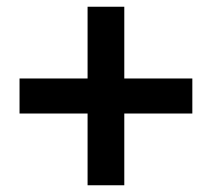

<svg xmlns="http://www.w3.org/2000/svg" viewBox="-20 -659 629 570"><path d="M240 -109H349V-322H551V-426H349V-639H240V-426H38V-322H240Z"/></svg>

Font: Noto Sans CJK JP Bold
Style: Regular
Weight: 700
Designer: Ryoko NISHIZUKA (kana & ideographs); Paul D. Hunt (Latin, Greek & Cyrillic); Wenlong ZHANG (bopomofo); Sandoll Communica
Foundry: Adobe Systems Incorporated
Version: Version 1.004;PS 1.004;hotconv 1.0.82;makeotf.lib2.5.63406